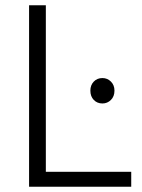

<svg xmlns="http://www.w3.org/2000/svg" viewBox="-20 -713 541 733"><path d="M91 0V-693H155V-57H481V0ZM371 -318Q351 -318 338 -331.5Q325 -345 325 -367Q325 -388 338 -401.5Q351 -415 371 -415Q390 -415 403.5 -401.5Q417 -388 417 -367Q417 -345 403.5 -331.5Q390 -318 371 -318Z"/></svg>

Font: Ubuntu Sans Light
Style: Regular
Weight: 300
Designer: Dalton Maag Ltd
Foundry: Dalton Maag Ltd
Version: Version 1.006; ttfautohint (v1.8.4.7-5d5b)